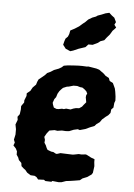

<svg xmlns="http://www.w3.org/2000/svg" viewBox="-54 -798 599 857"><g transform="rotate(5 245.0 -369.0)"><path d="M182 17 175 12 149 13 141 3 132 -2 114 -3 98 -13 88 -25 81 -30 70 -40 68 -54 56 -66 52 -77 44 -89V-104L38 -116L26 -129L31 -142L26 -155L31 -178V-202L27 -223L35 -244L33 -258L42 -270L45 -291V-307L57 -324V-334L65 -354V-366L80 -378L89 -394L103 -408L107 -421L112 -432L127 -444L139 -454L148 -464L163 -471L177 -480L198 -488L210 -495L219 -503L237 -506L266 -508L285 -509H301L322 -508L328 -509L341 -507L365 -503L378 -499L389 -491L400 -483L409 -474L424 -466L429 -453L444 -445L451 -430L455 -421L458 -407L461 -386L462 -368L458 -357L456 -336L447 -327L445 -311L436 -300L425 -292L410 -279L401 -266L387 -256L379 -247L359 -239L340 -230L315 -223L306 -226L288 -222L268 -214L253 -213L236 -214L216 -211L203 -213L180 -209L169 -195L160 -179L164 -166L163 -153L170 -142L175 -130L180 -122L197 -116L206 -115L219 -108L226 -109L238 -113L264 -112L293 -111L300 -112L320 -116L332 -115L350 -117L355 -116L376 -105L392 -99V-86L394 -68L390 -38L385 -30L366 -17L346 -9L335 0L311 4L291 7L274 9L254 16L241 17L213 14L209 18ZM203 -308H212L228 -311L236 -310L246 -313L266 -311L278 -316L289 -319L304 -320L316 -328L322 -336L333 -349L329 -371L330 -380L334 -388L329 -398L319 -407L310 -413L300 -414L287 -418H270L249 -412L241 -411L224 -404L216 -396L209 -388L202 -376L197 -360L190 -351L184 -334L186 -326L191 -313ZM242 -570 221 -579 208 -596 212 -612 216 -624 226 -634 231 -646 234 -662 253 -672 272 -684 288 -698 296 -704 310 -718 327 -728 343 -734 350 -739 367 -745 384 -752 401 -756 413 -745 425 -736 434 -717 428 -705 437 -693 430 -685 422 -677 412 -660 399 -645 389 -632 372 -626 362 -618 339 -607H320L308 -594L278 -584L255 -574Z"/></g></svg>

Font: Winky Rough SemiBold
Style: Italic
Weight: 600
Italic angle: -8.97852°
Designer: Simon Atzbach
Foundry: typofactur
Version: Version 1.206; ttfautohint (v1.8.4.7-5d5b)